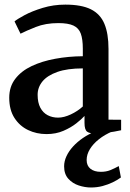

<svg xmlns="http://www.w3.org/2000/svg" viewBox="-20 -584 579 852"><path d="M186.5 11Q142 11 104.5 -7Q67 -25 44 -60.8Q21 -96.5 21 -150.5Q21 -199.5 47.8 -234.2Q74.5 -269 120.5 -290.8Q166.5 -312.5 225 -323.2Q283.5 -334 347.5 -334.5V-368Q347.5 -410 338.5 -434.8Q329.5 -459.5 306 -470.5Q282.5 -481.5 239 -481.5Q182 -481.5 138.8 -464.2Q95.5 -447 71 -434.5L44.5 -489Q56 -499 89 -516.8Q122 -534.5 169.5 -549Q217 -563.5 270 -563.5Q341.5 -563.5 383.2 -542.8Q425 -522 443.2 -478.5Q461.5 -435 461.5 -366.5V-53L517.5 -52.5V-6Q506.5 -3.5 487.2 0Q468 3.5 446.5 6.2Q425 9 407 9Q378 9 366.5 0.2Q355 -8.5 355 -38.5V-69.5Q342.5 -55.5 318.8 -36.8Q295 -18 261.5 -3.5Q228 11 186.5 11ZM238 -62Q263.5 -62 294 -76.2Q324.5 -90.5 347.5 -111.5V-280.5Q279 -280.5 234.5 -264.8Q190 -249 168.5 -222.8Q147 -196.5 147 -163.5Q147 -128.5 159 -106Q171 -83.5 191.5 -72.8Q212 -62 238 -62ZM383.5 248Q357 248 329.5 239Q302 230 283.2 209.2Q264.5 188.5 264.5 154Q264.5 131.5 275 109Q285.5 86.5 304.2 66Q323 45.5 348.2 28.2Q373.5 11 403.5 -1L434.5 -5L479 -1Q444.5 13.5 418.8 34Q393 54.5 378.8 78Q364.5 101.5 364.5 126Q364.5 151.5 381.5 165Q398.5 178.5 427.5 178.5Q451 178.5 469.5 171Q488 163.5 507 153L516.5 203.5Q501 215 480.2 225Q459.5 235 435.2 241.5Q411 248 383.5 248Z"/></svg>

Font: Merriweather 28pt SemiBold
Style: Regular
Weight: 600
Version: Version 2.100